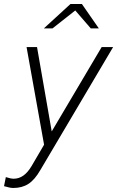

<svg xmlns="http://www.w3.org/2000/svg" viewBox="-60 -715 582 954"><path d="M6 219Q-2 219 -12.5 217Q-23 215 -40 210L-31 165Q-19 169 -9 171Q1 173 8 173Q34 173 56 157.5Q78 142 97 110L159 4L72 -481H124L197 -62L445 -481H502L141 129Q113 178 81.5 198.5Q50 219 6 219ZM158 -574 290 -695H347L431 -574H391L314 -663L201 -574Z"/></svg>

Font: Red Hat Text VF
Style: Italic
Weight: 300
Italic angle: -12°
Designer: Pentagram, MCKL
Foundry: Pentagram, MCKL
Version: Version 1.023